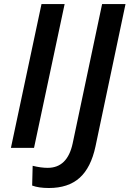

<svg xmlns="http://www.w3.org/2000/svg" viewBox="-20 -734 643 953"><path d="M222.7 199.2Q171.9 199.2 139.6 187L142.1 88.9Q183.1 99.1 216.8 99.1Q314.9 99.1 340.8 -22.9L486.8 -713.9H603L454.1 -7.8Q431.6 98.1 375.2 148.7Q318.8 199.2 222.7 199.2ZM34.2 0 186 -713.9H300.8L148.9 0Z"/></svg>

Font: Open Sans Semibold
Style: Italic
Weight: 600
Italic angle: -12°
Foundry: Ascender Corporation
Version: Version 1.10